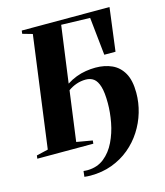

<svg xmlns="http://www.w3.org/2000/svg" viewBox="-147 -842 961 1116"><g transform="rotate(-15 333.0 -284.0)"><path d="M320 -716 273.5 -374.5Q301.5 -392.5 330.5 -403.5Q359.5 -414.5 389.2 -419.2Q419 -424 447.5 -424Q502 -424 545.5 -404.5Q589 -385 614.2 -340.8Q639.5 -296.5 639.5 -221.5Q639.5 -162 622.5 -104.5Q605.5 -47 573 3.5Q540.5 54 494 92.5Q447.5 131 388.2 153Q329 175 258.5 175Q248.5 175 239.2 174.2Q230 173.5 221.5 172.5L225.5 138.5Q231.5 139 238 139.5Q244.5 140 250 140Q309 139 350 106.2Q391 73.5 416.2 21.2Q441.5 -31 452.8 -91Q464 -151 464 -206Q464 -270.5 453.2 -306.2Q442.5 -342 422.8 -356.8Q403 -371.5 375 -371.5Q345.5 -371.5 318.2 -362Q291 -352.5 268.5 -336L228 -35.5L323.5 -19L321.5 0H-15.5L-13 -19L57 -35.5L147 -707L87.5 -724L90 -743H618L584.5 -483H517L493 -711Z"/></g></svg>

Font: Merriweather 144pt ExtraBold
Style: Italic
Weight: 800
Italic angle: -7.8°
Version: Version 2.101